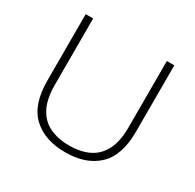

<svg xmlns="http://www.w3.org/2000/svg" viewBox="-149 -830 1017 1002"><g transform="rotate(30 360.0 -329.0)"><path d="M360 10Q236 10 164.5 -57Q93 -124 93 -268V-668H138V-268Q138 -184 165 -131.5Q192 -79 242 -55Q292 -31 360 -31Q429 -31 478.5 -55Q528 -79 555 -131.5Q582 -184 582 -268V-668H627V-268Q627 -124 555.5 -57Q484 10 360 10Z"/></g></svg>

Font: Gantari ExtraLight
Style: Regular
Weight: 250
Designer: Anugrah Pasau
Foundry: Lafontype
Version: Version 1.000